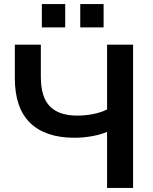

<svg xmlns="http://www.w3.org/2000/svg" viewBox="-20 -925 752 945"><path d="M507 0V-276Q478 -263 434 -255Q390 -247 346 -247Q204 -247 128.5 -320Q53 -393 53 -541V-705H181V-547Q181 -447 225.5 -401.5Q270 -356 360 -356Q398 -356 435.5 -363Q473 -370 507 -386V-705H635V0ZM375 -790V-905H490V-790ZM186 -790V-905H301V-790Z"/></svg>

Font: Mulish ExtraLight
Style: Regular
Weight: 200
Designer: Vernon Adams
Foundry: Vernon Adams
Version: Version 3.603